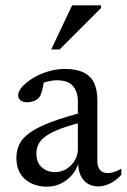

<svg xmlns="http://www.w3.org/2000/svg" viewBox="-20 -690 475 720"><path d="M301 -271.5 309 -236.5Q250 -223 212.5 -209.2Q175 -195.5 154 -181Q133 -166.5 124.8 -150.2Q116.5 -134 116.5 -114.5Q116.5 -80.5 136.8 -62.5Q157 -44.5 186 -44.5Q209.5 -44.5 229 -56.5Q248.5 -68.5 260.2 -88Q272 -107.5 272 -130V-310Q272 -346 253.5 -367.5Q235 -389 192.5 -389Q177.5 -389 158 -384.2Q138.5 -379.5 120 -370L145.5 -393Q144 -379 141.2 -365Q138.5 -351 134.8 -340Q131 -329 125.5 -323Q117.5 -314.5 105.5 -310.5Q93.5 -306.5 81.5 -306.5Q66 -306.5 57 -313.8Q48 -321 48 -332Q48 -347.5 63.2 -364.8Q78.5 -382 103.8 -397.2Q129 -412.5 160 -422Q191 -431.5 223 -431.5Q266.5 -431.5 293.5 -418.2Q320.5 -405 332.8 -379.2Q345 -353.5 345 -316V-87.5Q345 -72 349.5 -61.8Q354 -51.5 362.8 -46.2Q371.5 -41 384.5 -41Q396 -41 409.2 -45.5Q422.5 -50 435 -57.5V-34.5Q414.5 -12 391.8 -1.5Q369 9 349.5 9Q325.5 9 308.2 -1.8Q291 -12.5 282 -32.8Q273 -53 273 -80.5L276 -85.5Q269.5 -57.5 251.8 -36Q234 -14.5 209.2 -2.2Q184.5 10 156.5 10Q106.5 10 74 -18Q41.5 -46 41.5 -98.5Q41.5 -126.5 52.8 -149.5Q64 -172.5 92.5 -192.8Q121 -213 171.8 -232.2Q222.5 -251.5 301 -271.5ZM172 -504.5 250.5 -670H359V-660L203.5 -504.5Z"/></svg>

Font: Newsreader Text
Style: Regular
Weight: 400
Designer: Hugues Gentile
Foundry: Production Type
Version: Version 1.001